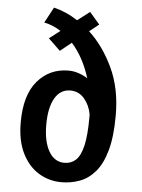

<svg xmlns="http://www.w3.org/2000/svg" viewBox="-56 -844 662 898"><g transform="rotate(5 275.0 -395.0)"><path d="M266 10.5Q208 10.5 159.5 -19Q111 -48.5 81.8 -107Q52.5 -165.5 52.5 -251.5Q52.5 -380.5 109.2 -446.5Q166 -512.5 254.5 -512.5Q278 -512.5 301 -505Q324 -497.5 344.5 -484.5Q315 -580 258.5 -643.5L205.5 -601L149.5 -655L200.5 -694Q163 -718.5 121.5 -726.5L161 -800Q219 -786 273.5 -750.5L331 -794.5L378.5 -739.5L334 -704Q401.5 -642 447 -545.8Q492.5 -449.5 492.5 -323Q492.5 -223 474.2 -158Q456 -93 424.2 -56.2Q392.5 -19.5 351.8 -4.5Q311 10.5 266 10.5ZM172.5 -251.5Q172.5 -172.5 199 -126.8Q225.5 -81 272 -81Q303.5 -81 325.5 -101Q347.5 -121 359 -169.8Q370.5 -218.5 370.5 -304.5Q370.5 -310.5 370.5 -316.5Q362.5 -360 336.8 -390.2Q311 -420.5 271 -420.5Q224 -420.5 198.2 -375.8Q172.5 -331 172.5 -251.5Z"/></g></svg>

Font: Trispace SemiCondensed Medium
Style: Regular
Weight: 500
Width: 4
Designer: Tyler Finck
Foundry: Etcetera Type Company
Version: Version 1.210; ttfautohint (v1.8.3)